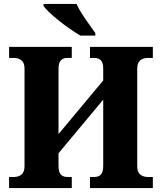

<svg xmlns="http://www.w3.org/2000/svg" viewBox="-20 -951 818 971"><path d="M26 0V-56H51Q74 -56 89 -68.5Q104 -81 104 -111V-604Q104 -633 89 -645.5Q74 -658 51 -658H26V-714H343V-658H320Q299 -658 287.5 -645.5Q276 -633 276 -603V-273L502 -544V-603Q502 -633 490.5 -645.5Q479 -658 458 -658H435V-714H753V-658H727Q704 -658 689 -645.5Q674 -633 674 -603V-110Q674 -81 689 -68.5Q704 -56 727 -56H753V0H435V-56H458Q479 -56 490.5 -68.5Q502 -81 502 -111V-447L276 -176V-111Q276 -81 287.5 -68.5Q299 -56 320 -56H343V0ZM386 -771Q363 -785 334.5 -804.5Q306 -824 278.5 -846Q251 -868 230 -888Q209 -908 200 -921V-931H367Q377 -909 394 -882Q411 -855 430 -829Q449 -803 462 -784V-771Z"/></svg>

Font: Noto Serif SemiCondensed ExtraBold
Style: Regular
Weight: 800
Width: 4
Designer: Monotype Design Team
Foundry: Monotype Imaging Inc.
Version: Version 2.015